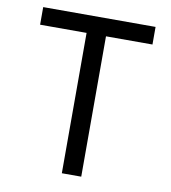

<svg xmlns="http://www.w3.org/2000/svg" viewBox="-79 -769 748 838"><g transform="rotate(10 294.5 -350.0)"><path d="M543 -700H45V-622H251V0H337V-622H543Z"/></g></svg>

Font: Be Vietnam
Style: Regular
Weight: 400
Designer: Gabriel Lam
Foundry: TypeRant
Version: Version 4.000